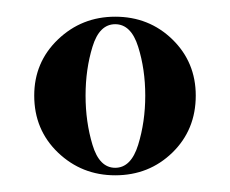

<svg xmlns="http://www.w3.org/2000/svg" viewBox="-20 -780 276 230"><path d="M118 -570Q78 -570 49.5 -597.2Q21 -624.5 21 -665.5Q21 -705.5 49.5 -732.8Q78 -760 118 -760Q158.5 -760 186.5 -732.8Q214.5 -705.5 214.5 -665.5Q214.5 -624.5 186.5 -597.2Q158.5 -570 118 -570ZM118 -579Q137 -579 145.5 -606.5Q154 -634 154 -665.5Q154 -697 145.5 -724Q137 -751 118 -751Q99 -751 90.8 -724Q82.5 -697 82.5 -665.5Q82.5 -634 90.8 -606.5Q99 -579 118 -579Z"/></svg>

Font: Imbue 100pt
Style: Bold
Weight: 700
Designer: Tyler Finck
Foundry: Etcetera Type Company
Version: Version 1.102; ttfautohint (v1.8.3)